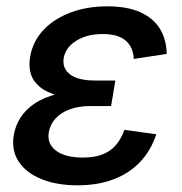

<svg xmlns="http://www.w3.org/2000/svg" viewBox="-20 -564 565 595"><path d="M220.2 10.3Q156.2 10.3 108.9 -8.8Q61.5 -27.8 38.1 -63Q14.6 -98.1 22.9 -146.5Q27.8 -174.8 43.7 -199.7Q59.6 -224.6 87.6 -243.4Q115.7 -262.2 157.5 -272.9Q199.2 -283.7 255.4 -283.7H332L324.2 -235.4H259.3Q224.1 -235.4 196.5 -225.3Q168.9 -215.3 152.3 -197Q135.7 -178.7 131.3 -154.8Q125 -118.7 153.6 -97.2Q182.1 -75.7 236.8 -75.7Q273.4 -75.7 298.3 -85.7Q323.2 -95.7 339.4 -114.7Q355.5 -133.8 365.7 -161.6L464.4 -147.9Q447.8 -97.7 414.3 -62.3Q380.9 -26.9 332 -8.3Q283.2 10.3 220.2 10.3ZM253.9 -257.8Q198.7 -257.8 161.9 -267.3Q125 -276.9 103.8 -294.4Q82.5 -312 75.4 -335.4Q68.4 -358.9 73.2 -387.2Q81.5 -436 114.7 -471.2Q147.9 -506.3 199.2 -525.4Q250.5 -544.4 312.5 -544.4Q373 -544.4 413.6 -526.6Q454.1 -508.8 474.9 -475.8Q495.6 -442.9 496.6 -397L394.5 -381.3Q393.1 -417.5 369.6 -438Q346.2 -458.5 298.3 -458.5Q249 -458.5 215.6 -437.3Q182.1 -416 177.2 -382.3Q172.9 -352.1 197.3 -333.3Q221.7 -314.5 274.4 -314.5H337.4L328.1 -257.8Z"/></svg>

Font: Inter 20pt Medium
Style: Italic
Weight: 500
Italic angle: -9.3988°
Version: Version 4.001;git-66647c0bb